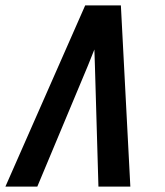

<svg xmlns="http://www.w3.org/2000/svg" viewBox="-39 -690 609 710"><path d="M-19 0 276 -670H408L443 0H325L312 -447Q312 -462 311 -477Q310 -492 310 -507Q304 -492 298 -477Q292 -462 286 -447L99 0Z"/></svg>

Font: Lode
Style: Bold Italic
Weight: 700
Italic angle: -11°
Monospace: yes
Designer: Belleve Invis
Foundry: Belleve Invis
Version: Version 29.2.0; ttfautohint (v1.8.3)